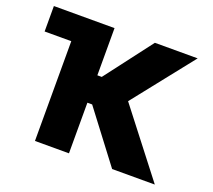

<svg xmlns="http://www.w3.org/2000/svg" viewBox="-122 -888 1163 1048"><g transform="rotate(20 459.0 -363.5)"><path d="M21.3 -727.3H373.6V-453.1H399.1L608 -727.3H856.5L579.5 -377.8L872.2 0H624.3L401.3 -294H373.6V0H176.1V-579.5H21.3Z"/></g></svg>

Font: Inter P Black
Style: Regular
Weight: 900
Designer: Rasmus Andersson
Foundry: rsms
Version: Version 3.018;git-588b23468